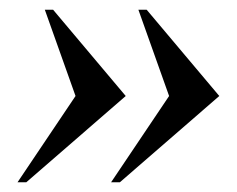

<svg xmlns="http://www.w3.org/2000/svg" viewBox="-20 -445 487 394"><path d="M238 -248 34 -71H16L135 -248L72 -425H89ZM430 -248 226 -71H208L327 -248L264 -425H281Z"/></svg>

Font: Spectral SC
Style: Bold Italic
Weight: 700
Italic angle: -10°
Designer: Jean-Baptiste Levee
Foundry: Production Type
Version: Version 2.001